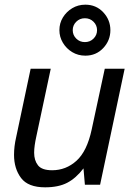

<svg xmlns="http://www.w3.org/2000/svg" viewBox="-20 -790 580 821"><path d="M173 11Q100 11 70 -29Q40 -69 40 -128Q40 -164 49 -203L111 -496H197L135 -205Q131 -187 128.5 -169.5Q126 -152 126 -137Q126 -104 142.5 -83Q159 -62 203 -62Q262 -62 307 -102.5Q352 -143 372 -236L428 -496H513L408 0H343L337 -70Q305 -28 267.5 -8.5Q230 11 173 11ZM345 -552Q314 -552 289 -567Q264 -582 249 -607Q234 -632 234 -661Q234 -691 249 -715.5Q264 -740 289 -755Q314 -770 345 -770Q391 -770 421.5 -737.5Q452 -705 452 -661Q452 -617 421.5 -584.5Q391 -552 345 -552ZM343 -610Q365 -610 380 -625Q395 -640 395 -661Q395 -682 380 -697Q365 -712 343 -712Q321 -712 306 -697Q291 -682 291 -661Q291 -640 306 -625Q321 -610 343 -610Z"/></svg>

Font: Atkinson Hyperlegible
Style: Italic
Weight: 400
Italic angle: -12°
Designer: Elliott Scott, Megan Eiswerth, Linus Boman, Theodore Petrosky
Foundry: Braille Institute
Version: Version 1.006; ttfautohint (v1.8.3)